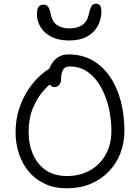

<svg xmlns="http://www.w3.org/2000/svg" viewBox="-20 -1004 754 1034"><path d="M341 10Q273 10 221.5 -14Q170 -38 135 -80Q100 -122 82 -176Q64 -230 64 -290Q64 -359 82 -415Q100 -471 127.5 -514Q155 -557 185 -586Q215 -615 239 -630Q263 -645 273 -645Q279 -645 285.5 -643Q292 -641 299 -630Q312 -611 301 -595.5Q290 -580 270 -567Q245 -550 213 -514Q181 -478 157.5 -422.5Q134 -367 134 -290Q134 -230 156 -176.5Q178 -123 224 -89.5Q270 -56 341 -56Q410 -56 464 -86Q518 -116 549 -171Q580 -226 580 -300Q580 -361 566 -422Q552 -483 524 -534Q496 -585 454 -615.5Q412 -646 355 -646Q329 -646 319 -627Q309 -608 309 -580Q309 -558 298.5 -546.5Q288 -535 274 -535Q265 -535 256.5 -540Q248 -545 242.5 -555.5Q237 -566 237 -580Q237 -615 250 -644.5Q263 -674 288 -692.5Q313 -711 348 -711Q422 -711 478 -679Q534 -647 572.5 -590.5Q611 -534 630.5 -459.5Q650 -385 650 -300Q650 -235 628.5 -179Q607 -123 566 -80.5Q525 -38 468.5 -14Q412 10 341 10ZM352 -786Q295 -786 256.5 -806Q218 -826 198.5 -858Q179 -890 179 -926Q179 -956 188 -967.5Q197 -979 214 -979Q230 -979 239 -967.5Q248 -956 255 -921Q263 -884 289.5 -867.5Q316 -851 353 -851Q392 -851 419.5 -867Q447 -883 457 -922Q465 -960 473.5 -972Q482 -984 497 -984Q511 -984 518.5 -974.5Q526 -965 526 -944Q526 -901 507 -865Q488 -829 449.5 -807.5Q411 -786 352 -786Z"/></svg>

Font: Shantell Sans Light
Style: Regular
Weight: 300
Designer: Stephen Nixon, Anya Danilova, Shantell Martin
Foundry: Arrow Type
Version: Version 1.011;[c5ecc13dd]